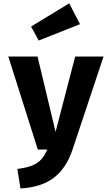

<svg xmlns="http://www.w3.org/2000/svg" viewBox="-20 -876 655 1125"><path d="M586.7 -544.6 405.1 0Q369.2 108.2 296.7 164.6Q224.1 221 100 228.2L81.5 113.8Q135.4 107.2 168.5 93.8Q201.5 80.5 221.8 57.7Q242.1 34.9 256.9 0H201.5L28.7 -544.6H200L305.6 -103.6L420.5 -544.6ZM385.6 -856.4 448.7 -734.4 206.7 -638.5 162.1 -720.5Z"/></svg>

Font: FiraCode Nerd Font Mono
Style: Bold
Weight: 700
Monospace: yes
Designer: Carrois Corporate, Edenspiekermann AG, Nikita Prokopov
Foundry: Carrois Corporate, Edenspiekermann AG, Nikita Prokopov
Version: Version 6.002;Nerd Fonts 3.3.0